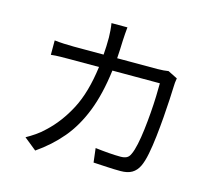

<svg xmlns="http://www.w3.org/2000/svg" viewBox="-113 -927 1226 1094"><g transform="rotate(15 500.0 -380.0)"><path d="M508 -787Q506 -770 504.5 -746.5Q503 -723 502 -705Q501 -678 500 -652.5Q499 -627 497 -602H735Q755 -602 770.5 -603.5Q786 -605 799 -607L855 -579Q850 -551 850 -530Q849 -501 846.5 -452.5Q844 -404 839.5 -346.5Q835 -289 828.5 -231Q822 -173 812.5 -124.5Q803 -76 789 -47Q774 -16 748.5 -1Q723 14 682 14Q644 14 602 11.5Q560 9 521 7L511 -76Q552 -71 590.5 -68Q629 -65 660 -65Q682 -65 696 -72Q710 -79 718 -98Q729 -121 737.5 -161Q746 -201 752 -250.5Q758 -300 762 -351.5Q766 -403 767.5 -449Q769 -495 769 -527H489Q471 -384 430.5 -281Q390 -178 328 -104.5Q266 -31 182 27L109 -32Q133 -45 161.5 -64.5Q190 -84 212 -106Q286 -174 338 -273.5Q390 -373 410 -527H242Q213 -527 183 -526.5Q153 -526 127 -523V-608Q153 -605 183 -603.5Q213 -602 241 -602H417Q419 -626 420 -651.5Q421 -677 421 -704Q421 -721 419 -745Q417 -769 414 -787Z"/></g></svg>

Font: Chiron Sans HK TT
Style: Regular
Weight: 400
Designer: Ryoko NISHIZUKA 西塚涼子 (kana, bopomofo & ideographs); Paul D. Hunt (Latin, Greek & Cyrillic); Sandoll Communications 산돌커뮤니
Foundry: Adobe
Version: Version 2.022;hotconv 1.0.109;makeotfexe 2.5.65596